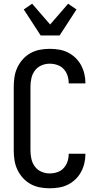

<svg xmlns="http://www.w3.org/2000/svg" viewBox="-20 -1006 540 1034"><path d="M247 8Q221 8 194.5 3Q168 -2 144.5 -15Q121 -28 103 -48Q85 -68 73.5 -92.5Q62 -117 58 -143.5Q54 -170 54 -196V-539Q54 -565 58 -591.5Q62 -618 73.5 -642.5Q85 -667 103 -687Q121 -707 144.5 -720Q168 -733 194.5 -738Q221 -743 247 -743Q272 -743 297 -739Q322 -735 344.5 -724Q367 -713 385.5 -695.5Q404 -678 416 -656Q428 -634 434 -609.5Q440 -585 440 -560V-557H350V-558Q350 -579 343.5 -599Q337 -619 322.5 -634.5Q308 -650 288 -656.5Q268 -663 247 -663Q224 -663 202.5 -653.5Q181 -644 167.5 -625.5Q154 -607 149 -584.5Q144 -562 144 -539V-196Q144 -173 149 -150.5Q154 -128 167.5 -109.5Q181 -91 202.5 -81.5Q224 -72 247 -72Q268 -72 288 -78.5Q308 -85 322.5 -100.5Q337 -116 343.5 -136Q350 -156 350 -177V-178H440V-175Q440 -150 434 -125.5Q428 -101 416 -79Q404 -57 385.5 -39.5Q367 -22 344.5 -11Q322 0 297 4Q272 8 247 8ZM199 -815 108 -955 153 -986 250 -874 347 -986 392 -955 301 -815Z"/></svg>

Font: Iosevka Term Medium
Style: Regular
Weight: 500
Monospace: yes
Designer: Belleve Invis
Foundry: Belleve Invis
Version: Version 26.3.1